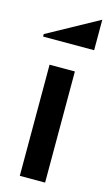

<svg xmlns="http://www.w3.org/2000/svg" viewBox="-116 -779 468 821"><g transform="rotate(15 118.5 -368.0)"><path d="M62 0H174V-492H62ZM4 -601H230V-736L4 -612Z"/></g></svg>

Font: LaHaus Display SemiBold
Style: Regular
Weight: 600
Designer: We are Make, BastardaType, Dalton Maag Ltd
Foundry: BastardaType, Dalton Maag Ltd
Version: Version 3.100;Glyphs 3.3 (3331)